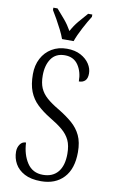

<svg xmlns="http://www.w3.org/2000/svg" viewBox="-102 -983 614 1044"><g transform="rotate(10 205.5 -460.5)"><path d="M202 10Q146 10 110.5 -9Q75 -28 58 -58.5Q41 -89 41 -125Q41 -148 53 -165.5Q65 -183 86 -183Q89 -117 119 -71.5Q149 -26 206 -26Q260 -26 289 -61Q318 -96 318 -161Q318 -207 304 -236.5Q290 -266 262 -289.5Q234 -313 190 -339Q149 -364 119 -392.5Q89 -421 73.5 -460Q58 -499 58 -556Q58 -605 78 -643Q98 -681 134 -702.5Q170 -724 217 -724Q262 -724 293.5 -707Q325 -690 341.5 -664.5Q358 -639 358 -612Q358 -585 345.5 -572.5Q333 -560 311 -560Q311 -613 286 -650Q261 -687 212 -687Q162 -687 137 -651Q112 -615 112 -558Q112 -517 124 -489Q136 -461 162 -438Q188 -415 231 -390Q274 -364 306 -336.5Q338 -309 355.5 -272Q373 -235 373 -180Q373 -88 327 -39Q281 10 202 10ZM181 -771Q173 -794 159.5 -820.5Q146 -847 131.5 -873Q117 -899 105 -918V-931H128Q152 -904 173.5 -878.5Q195 -853 213 -821Q230 -853 251.5 -878.5Q273 -904 297 -931H320V-918Q302 -890 279.5 -847.5Q257 -805 245 -771Z"/></g></svg>

Font: Noto Serif Ethiopic ExtraCondensed Light
Style: Regular
Weight: 300
Width: 2
Designer: Monotype Design Team
Foundry: Monotype Imaging Inc.
Version: Version 2.102; ttfautohint (v1.8.4.7-5d5b)